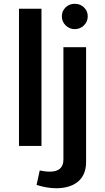

<svg xmlns="http://www.w3.org/2000/svg" viewBox="-20 -773 555 1017"><path d="M307.6 -686.5C307.6 -668 314.5 -651.9 327.6 -638.7C340.8 -625.5 356.9 -618.7 376 -618.7C395 -618.7 411.6 -625.5 424.8 -638.7C438 -651.9 444.8 -668 444.8 -686.5C444.8 -705.6 438 -721.2 424.8 -733.9C411.6 -746.6 395 -752.9 376 -752.9C356.9 -752.9 340.8 -746.6 327.6 -733.9C314.5 -721.2 307.6 -705.6 307.6 -686.5ZM173.8 206.5C205.6 216.8 242.2 224.1 277.8 224.1C364.3 224.1 436 185.1 436 85.9V-522.9H315.9V72.8C315.9 116.2 289.6 136.2 245.1 136.2C227.1 136.2 204.6 133.3 190.4 129.9ZM199.7 -726.6H80.6V0H199.7Z"/></svg>

Font: Estedad SemiBold
Style: Regular
Weight: 600
Designer: Amin Abedi
Version: Version 7.3